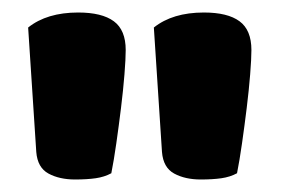

<svg xmlns="http://www.w3.org/2000/svg" viewBox="-20 -655 450 307"><path d="M158 -378Q147 -372 133 -370Q119 -368 100 -368Q75 -368 57.5 -377.5Q40 -387 38 -412L25 -611Q55 -635 105 -635Q143 -635 162 -621Q181 -607 181 -575Q181 -561 179 -536Q177 -511 173.5 -482.5Q170 -454 166 -426Q162 -398 158 -378ZM359 -378Q348 -372 334 -370Q320 -368 301 -368Q276 -368 258.5 -377.5Q241 -387 239 -412L226 -611Q256 -635 306 -635Q344 -635 363 -621Q382 -607 382 -575Q382 -561 380 -536Q378 -511 374.5 -482.5Q371 -454 367 -426Q363 -398 359 -378Z"/></svg>

Font: Baloo Tammudu 2 ExtraBold
Style: Regular
Weight: 800
Designer: Maithili Shingre, Omkar Shende and Ek Type
Foundry: Ek Type
Version: Version 1.640;hotconv 1.0.111;makeotfexe 2.5.65597; ttfautoh